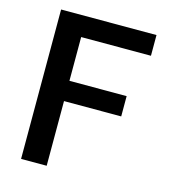

<svg xmlns="http://www.w3.org/2000/svg" viewBox="-106 -784 766 869"><g transform="rotate(15 277.5 -350.0)"><path d="M73 0V-700H520V-603H193V-398H461V-303H193V0Z"/></g></svg>

Font: DM Sans 11pt SemiBold
Style: Regular
Weight: 600
Version: Version 4.004;gftools[0.9.30]